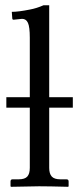

<svg xmlns="http://www.w3.org/2000/svg" viewBox="-20 -718 301 739"><path d="M260.3 -343.8V-303.7H169.4V-71.8Q169.4 -49.3 179.2 -38.6Q189 -27.8 212.4 -27.8H235.8Q244.1 -27.8 244.1 -19.5V-1L242.2 1Q169.4 -1 130.4 -1L22.5 1L20.5 -1V-19.5Q20.5 -27.8 28.3 -27.8H51.8Q75.7 -27.8 85.2 -38.6Q94.7 -49.3 94.7 -71.8V-303.7H4.4V-343.8H94.7V-572.8Q94.7 -614.3 87.6 -629.9Q80.6 -645.5 64.9 -645.5L32.7 -642.1Q27.3 -642.1 27.3 -647L25.4 -672.4Q50.8 -672.4 94.7 -681.2Q121.1 -686 147.5 -697.8H169.4V-343.8Z"/></svg>

Font: Libertinage
Style: f
Weight: 400
Designer: OSP
Foundry: OSP
Version: Version 1.0; 2008; OFL relea